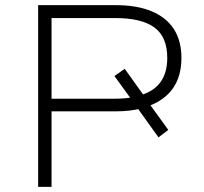

<svg xmlns="http://www.w3.org/2000/svg" viewBox="-20 -725 793 745"><path d="M128 0V-705H430Q512 -705 569 -681Q626 -657 655 -611.5Q684 -566 684 -500Q684 -430 651.5 -383Q619 -336 555 -313L557 -326L633 -221L595 -192L506 -316L530 -305Q509 -299 483.5 -296Q458 -293 430 -293H180V0ZM180 -342H426Q445 -342 462.5 -343.5Q480 -345 496 -348L493 -335L424 -430L464 -458L542 -349L527 -356Q629 -387 629 -500Q629 -582 579 -618.5Q529 -655 426 -655H180Z"/></svg>

Font: Nunito Sans 7pt SemiExpanded ExtraLight
Style: Regular
Weight: 250
Width: 6
Designer: Vernon Adams
Foundry: Vernon Adams
Version: Version 3.101;gftools[0.9.27]